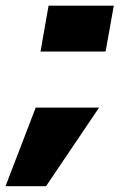

<svg xmlns="http://www.w3.org/2000/svg" viewBox="-62 -543 487 680"><path d="M110 -523 81.5 -360.5H312L341 -523ZM-42.5 116.5H101L289 -162H64.5Z"/></svg>

Font: Anybody Expanded Black
Style: Italic
Weight: 900
Width: 7
Italic angle: -10°
Version: Version 1.113;gftools[0.9.25]